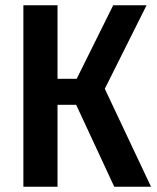

<svg xmlns="http://www.w3.org/2000/svg" viewBox="-20 -711 596 731"><path d="M538 -691 379 -373 555 0H415L270 -312H199V0H69V-691H199V-411H272L411 -691Z"/></svg>

Font: Fira Sans Condensed Medium
Style: Regular
Weight: 500
Width: 3
Designer: Carrois Corporate & Edenspiekermann AG
Foundry: Carrois Corporate GbR & Edenspiekermann AG
Version: Version 4.203;PS 004.203;hotconv 1.0.88;makeotf.lib2.5.64775